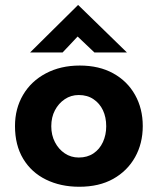

<svg xmlns="http://www.w3.org/2000/svg" viewBox="-20 -712 610 744"><path d="M38.1 -223.6Q38.1 -291 69.3 -344.2Q100.6 -397.5 157.7 -427.7Q214.8 -458 289.1 -458Q364.3 -458 418.9 -427.7Q473.6 -397.5 503.4 -344.2Q533.2 -291 533.2 -223.6Q533.2 -156.2 503.4 -103Q473.6 -49.8 418.9 -19Q364.3 11.7 287.1 11.7Q214.8 11.7 158.2 -16.1Q101.6 -43.9 69.8 -96.7Q38.1 -149.4 38.1 -223.6ZM178.7 -222.7Q178.7 -188.5 192.9 -161.1Q207 -133.8 231 -117.7Q254.9 -101.6 285.2 -101.6Q318.4 -101.6 342.3 -117.7Q366.2 -133.8 378.9 -161.6Q391.6 -189.5 391.6 -222.7Q391.6 -257.8 378.9 -284.7Q366.2 -311.5 342.3 -327.6Q318.4 -343.8 285.2 -343.8Q254.9 -343.8 231 -327.6Q207 -311.5 192.9 -284.7Q178.7 -257.8 178.7 -222.7ZM345.7 -508.8 267.6 -583 301.8 -592.8 222.7 -508.8H96.7L282.2 -692.4H283.2L471.7 -508.8Z"/></svg>

Font: Josefin Sans CFJ
Style: Bold
Weight: 700
Designer: Santiago Orozco
Foundry: Typemade
Version: Version 2.001